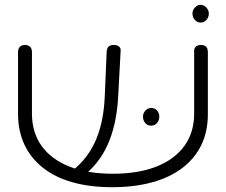

<svg xmlns="http://www.w3.org/2000/svg" viewBox="-20 -767 940 799"><path d="M446 12Q354 12 281.5 -8.5Q209 -29 158.5 -69Q108 -109 81.5 -165.5Q55 -222 55 -294V-551Q55 -560 58.5 -566.5Q62 -573 68.5 -576.5Q75 -580 84 -580Q93 -580 99.5 -576.5Q106 -573 109.5 -566.5Q113 -560 113 -550V-294Q113 -216 153 -160Q193 -104 268.5 -74Q344 -44 449 -44Q556 -44 631.5 -74Q707 -104 747.5 -160Q788 -216 788 -295V-557Q788 -564 791.5 -569Q795 -574 801.5 -577Q808 -580 817 -580Q826 -580 832.5 -576.5Q839 -573 842 -566.5Q845 -560 845 -550V-292Q845 -220 818 -164Q791 -108 739.5 -68.5Q688 -29 614 -8.5Q540 12 446 12ZM309 -21 264 -43 278 -54Q314 -82 339.5 -116Q365 -150 381 -189Q397 -228 405.5 -272.5Q414 -317 416 -366L424 -554Q425 -562 428 -568Q431 -574 437.5 -577Q444 -580 453 -580Q463 -580 469.5 -577Q476 -574 479.5 -568.5Q483 -563 482 -555L472 -370Q469 -307 457.5 -255.5Q446 -204 427 -162.5Q408 -121 380.5 -87.5Q353 -54 317 -27ZM609 -244Q594 -244 584.5 -255Q575 -266 575 -282Q575 -296 585.5 -307Q596 -318 609 -318Q623 -318 633 -307.5Q643 -297 643 -282Q643 -266 633.5 -255Q624 -244 609 -244ZM815 -673Q801 -673 791 -684Q781 -695 781 -711Q781 -725 791.5 -736Q802 -747 815 -747Q828 -747 838.5 -736Q849 -725 849 -711Q849 -695 839 -684Q829 -673 815 -673Z"/></svg>

Font: Fredoka Expanded Light
Style: Regular
Weight: 300
Width: 7
Designer: Ben Nathan
Foundry: Milena B. Brandão, Ben Nathan
Version: Version 2.001